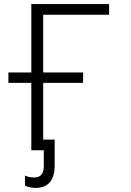

<svg xmlns="http://www.w3.org/2000/svg" viewBox="-20 -734 640 938"><path d="M191 -662V-380H386V-329H191V-52H247V75Q247 128 223.5 156Q200 184 153 184Q126 184 102 173V124Q122 133 148 133Q194 133 194 76V0H176H133V-329H21V-380H133V-714H513V-662Z"/></svg>

Font: Noto Sans Mono UI Light
Style: Regular
Weight: 300
Monospace: yes
Designer: Monotype Design team
Foundry: Monotype Imaging Inc.
Version: Version 1.000